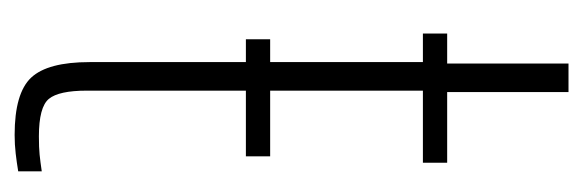

<svg xmlns="http://www.w3.org/2000/svg" viewBox="-294 -516 816 269"><g transform="rotate(90 114.5 -382.0)"><path d="M169.5 6Q111 6 89.2 -17.2Q67.5 -40.5 67.5 -99V-566H27.5V-600H69.5V-770H109.5V-600H208.5V-566H107.5V-95Q107.5 -56 119 -42Q130.5 -28 171.5 -28Q187.5 -28 197.2 -29Q207 -30 220.5 -32V1Q208.5 3 195.8 4.5Q183 6 169.5 6ZM35.5 -352H199.5V-318H35.5Z"/></g></svg>

Font: Big Shoulders Text SC Thin
Style: Regular
Weight: 100
Designer: Patric King
Foundry: XO Type Co
Version: Version 2.002